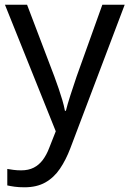

<svg xmlns="http://www.w3.org/2000/svg" viewBox="-20 -556 550 816"><path d="M1 -536H95L211 -231Q221 -204 229.5 -179Q238 -154 245 -130.5Q252 -107 256 -85H260Q266 -110 279 -150.5Q292 -191 306 -232L415 -536H510L279 74Q260 124 234.5 161.5Q209 199 172.5 219.5Q136 240 84 240Q60 240 42 237.5Q24 235 11 232V162Q22 164 37.5 166Q53 168 70 168Q101 168 123.5 156.5Q146 145 162 123.5Q178 102 189 73L217 2Z"/></svg>

Font: loriya15
Style: Book
Weight: 400
Designer: Jelle Bosma - Monotype Design Team
Foundry: Monotype Imaging Inc.
Version: Version 2.003